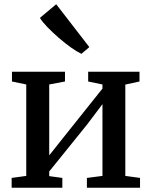

<svg xmlns="http://www.w3.org/2000/svg" viewBox="-20 -887 716 907"><path d="M35 0V-46.5L104 -56V-488L36.5 -502V-548H287V-502L212.5 -488V-153L280 -238L464 -468.5V-488L396.5 -502V-548H639V-502L572 -487.5V-56L641.5 -46.5V0H390.5V-46.5L464 -56V-395L392 -299.5L212.5 -77V-55L274.5 -46.5V0ZM364 -633Q344.5 -642 316.2 -662Q288 -682 258.2 -707.8Q228.5 -733.5 204.2 -758.5Q180 -783.5 168.5 -802.5L245.5 -867L402 -664.5L365 -633Z"/></svg>

Font: Merriweather 36pt Medium
Style: Regular
Weight: 500
Version: Version 2.100